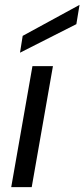

<svg xmlns="http://www.w3.org/2000/svg" viewBox="-20 -767 346 787"><path d="M26 0 113 -496H197L110 0ZM62 -551 73 -620 306 -747 293 -668Z"/></svg>

Font: Rethink Sans
Style: Italic
Weight: 400
Italic angle: -10°
Designer: The Rethink Sans project authors (Hans Thiessen). DM Sans designed by Colophon Foundry.
Foundry: Rethink Communications LLC
Version: Version 1.001